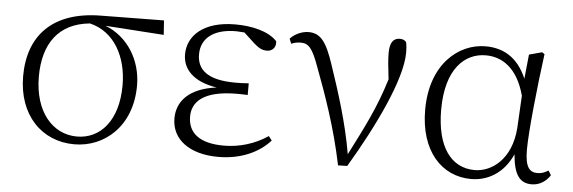

<svg xmlns="http://www.w3.org/2000/svg" viewBox="-41 -639 2301 771"><g transform="rotate(5 1109.5 -254.0)"><path d="M277 14C398 14 508 -78 508 -243C508 -345 452 -436 361 -471L597 -455L593 -513L338 -510C143 -508 49 -403 49 -241C49 -84 146 14 277 14ZM298 -475C398 -451 450 -353 450 -239C450 -96 379 -18 285 -18C187 -18 112 -103 112 -245C112 -377 172 -463 298 -475Z M857 14C949 14 1021 -20 1066 -70L1053 -87C1001 -52 939 -33 876 -33C780 -33 731 -70 731 -138C731 -195 773 -245 911 -245C921 -245 930 -245 954 -244V-291C930 -289 915 -289 900 -289C786 -289 745 -329 745 -390C745 -453 793 -495 886 -495L919 -493L962 -453C984 -434 996 -428 1016 -428C1036 -428 1053 -444 1049 -469C1014 -507 946 -522 880 -522C751 -522 689 -459 689 -385C689 -326 731 -278 827 -263C717 -249 669 -194 669 -125C669 -40 742 14 857 14Z M1340 6 1377 5C1477 -163 1573 -360 1573 -469C1573 -485 1572 -497 1569 -511C1563 -518 1556 -522 1543 -522C1517 -522 1503 -503 1503 -462C1503 -437 1506 -404 1512 -356C1476 -238 1434 -158 1375 -42C1354 -166 1314 -290 1278 -396C1249 -483 1225 -517 1176 -517C1150 -517 1120 -504 1102 -484L1110 -464C1120 -469 1133 -472 1149 -472C1179 -472 1196 -454 1221 -384C1263 -273 1309 -144 1340 6Z M1877 14C1940 14 2006 -19 2042 -100C2049 -16 2074 14 2121 14C2153 14 2179 -4 2195 -29L2184 -47C2170 -39 2159 -33 2140 -33C2108 -33 2090 -53 2090 -123C2090 -194 2109 -377 2127 -511L2117 -518L2065 -504L2055 -406C2020 -488 1962 -522 1889 -522C1781 -522 1669 -432 1669 -247C1669 -81 1758 14 1877 14ZM2051 -337 2044 -207C2035 -78 1955 -23 1888 -23C1791 -23 1733 -106 1733 -253C1733 -419 1809 -486 1893 -486C1958 -486 2021 -448 2051 -337Z"/></g></svg>

Font: Noto Serif TC ExtraLight
Style: Regular
Weight: 200
Designer: Ryoko NISHIZUKA 西塚涼子 (kana & ideographs); Frank Grießhammer (Latin, Greek & Cyrillic); Wenlong ZHANG 张文龙 (bopomofo); San
Foundry: Adobe
Version: Version 2.001;hotconv 1.1.0;makeotfexe 2.6.0